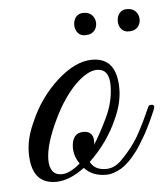

<svg xmlns="http://www.w3.org/2000/svg" viewBox="-42 -529 494 567"><g transform="rotate(-5 205.0 -245.0)"><path d="M239 -350C206 -350 172 -334 135 -301C99 -268 71 -229 51 -182C36 -150 29 -120 29 -92C29 -31 53 0 102 0C128 0 156 -11 187 -34C202 -17 224 -8 251 -8C266 -8 281 -13 298 -23C311 -31 328 -48 337 -60C348 -72 362 -96 369 -108C377 -120 389 -146 393 -154L402 -174L408 -188C409 -191 410 -193 410 -195C410 -200 407 -203 400 -202C393 -202 394 -200 381 -172C375 -159 370 -148 366 -141C358 -126 344 -93 304 -52C288 -34 271 -25 253 -25C230 -25 215 -33 206 -50C243 -85 271 -125 290 -168C305 -200 312 -230 312 -258C312 -319 288 -350 239 -350ZM250 -319C275 -319 287 -303 287 -270C287 -237 279 -204 262 -170C247 -139 234 -116 223 -99C226 -110 227 -140 195 -140C173 -140 161 -126 160 -97C160 -80 165 -63 176 -48C155 -30 137 -21 120 -21C73 -21 73 -89 120 -185C159 -268 214 -319 250 -319ZM356 -490C314 -493 314 -420 357 -424C401 -424 400 -490 356 -490ZM227 -490C185 -493 185 -420 228 -424C272 -424 271 -490 227 -490Z"/></g></svg>

Font: VL Great Vibes
Style: Regular
Weight: 400
Designer: Robert E. Leuschke
Foundry: Robert E. Leuschke
Version: Version 1.001